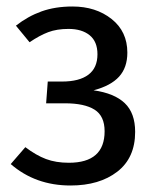

<svg xmlns="http://www.w3.org/2000/svg" viewBox="-20 -559 481 591"><path d="M372 -397Q372 -351 346.5 -323Q321 -295 268 -281Q332 -272 364 -241.5Q396 -211 396 -153Q396 -73 341 -30.5Q286 12 197 12Q89 12 13 -54L58 -106Q91 -81 121.5 -69.5Q152 -58 192 -58Q302 -58 302 -155Q302 -202 271 -221.5Q240 -241 180 -241H122L127 -308H171Q224 -308 252 -329Q280 -350 280 -392Q280 -431 256 -450.5Q232 -470 191 -470Q155 -470 128.5 -460Q102 -450 71 -429L29 -480Q66 -509 108 -524Q150 -539 203 -539Q275 -539 323.5 -500.5Q372 -462 372 -397Z"/></svg>

Font: Fira Sans Condensed
Style: Regular
Weight: 400
Width: 3
Designer: bBox Type GmbH & Carrois Corporate GbR & Edenspiekermann AG
Foundry: bBox Type GmbH & Carrois Corporate GbR & Edenspiekermann AG
Version: Version 4.301